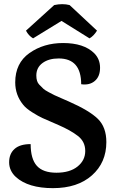

<svg xmlns="http://www.w3.org/2000/svg" viewBox="-20 -912 573 946"><path d="M504 -212Q504 -111 433 -48Q362 15 241 15Q119 15 58 -40Q25 -71 25 -112.5Q25 -154 51.5 -178Q78 -202 131 -202Q131 -129 161.5 -95Q192 -61 258 -61Q324 -61 362 -91.5Q400 -122 400 -168Q400 -214 364 -242Q328 -270 268 -296Q208 -322 189 -330.5Q170 -339 139 -358.5Q108 -378 94 -396Q55 -444 55 -506Q55 -601 125 -650.5Q195 -700 291 -700Q393 -700 444 -650Q473 -621 473 -578Q473 -535 447 -513Q421 -491 380 -497Q380 -624 269 -624Q220 -624 189.5 -601.5Q159 -579 159 -540Q159 -510 173 -495.5Q187 -481 194 -474.5Q201 -468 220.5 -457.5Q240 -447 248.5 -443Q257 -439 283.5 -427.5Q310 -416 319 -412Q421 -367 462.5 -326Q504 -285 504 -212ZM283 -809 143 -723Q121 -736 108 -761L247 -887Q288 -896 323 -887L458 -761Q441 -734 421 -723Z"/></svg>

Font: Karma
Style: Bold
Weight: 700
Designer: Joana Correia
Foundry: Indian Type Foundry
Version: Version 1.202;PS 1.0;hotconv 1.0.78;makeotf.lib2.5.61930; tt